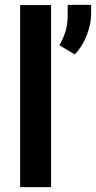

<svg xmlns="http://www.w3.org/2000/svg" viewBox="-20 -771 395 791"><path d="M190.4 -750V0H63V-750ZM355.5 -751V-715.3Q355.5 -670.9 336.9 -624.3Q318.4 -577.6 288.1 -546.9L224.6 -584.5Q240.2 -611.3 249.5 -640.6Q258.8 -669.9 258.8 -709.5V-751Z"/></svg>

Font: Roboto SemiCondensed SemiBold
Style: Regular
Weight: 600
Width: 4
Designer: Christian Robertson
Foundry: Google
Version: Version 3.009; 2024